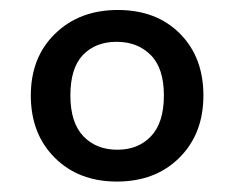

<svg xmlns="http://www.w3.org/2000/svg" viewBox="-20 -731 460 377"><path d="M209.5 -374.5Q134.3 -374.5 87.4 -421.4Q40.5 -468.3 40.5 -543.5Q40.5 -618.7 88.4 -665Q136.2 -711.4 211.4 -711.4Q287.1 -711.4 333.3 -665Q379.4 -618.7 379.4 -543.5Q379.4 -468.3 332.3 -421.4Q285.2 -374.5 209.5 -374.5ZM210.4 -437Q251.5 -437 276.6 -463.6Q301.8 -490.2 301.8 -543.5Q301.8 -597.2 275.9 -623Q250 -648.9 209 -648.9Q167.5 -648.9 142.8 -623Q118.2 -597.2 118.2 -543.5Q118.2 -490.2 143.6 -463.6Q168.9 -437 210.4 -437Z"/></svg>

Font: Gelasio
Style: Bold
Weight: 700
Designer: Eben Sorkin
Foundry: Eben Sorkin
Version: Version 1.008